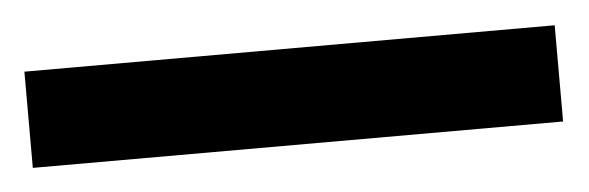

<svg xmlns="http://www.w3.org/2000/svg" viewBox="-26 33 512 167"><g transform="rotate(-5 229.5 117.0)"><path d="M461 159H-2V75H461Z"/></g></svg>

Font: Noto Sans Hebrew Thin SemiBold
Style: Regular
Weight: 600
Version: Version 3.001